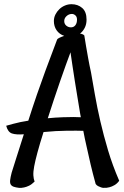

<svg xmlns="http://www.w3.org/2000/svg" viewBox="-20 -822 599 924"><path d="M369.1 -257.8 366.2 -272.5Q360.4 -308.6 353.5 -349.6Q346.7 -390.6 340.3 -430.7Q334 -470.7 328.6 -506.8Q323.2 -543 319.3 -570.3Q309.6 -544.9 296.9 -509.3Q284.2 -473.6 269.5 -431.6Q254.9 -389.6 239.7 -343.8Q224.6 -297.9 210 -252.9Q227.5 -254.9 245.1 -255.9Q262.7 -256.8 282.2 -257.8Q313.5 -258.8 334 -258.8Q354.5 -258.8 369.1 -257.8ZM396.5 -727.5Q396.5 -705.1 387.7 -688Q378.9 -670.9 365.2 -660.2Q379.9 -658.2 385.7 -651.4Q388.7 -630.9 394 -600.6Q399.4 -570.3 404.3 -542Q410.2 -508.8 418 -473.6Q426.8 -424.8 437 -365.2Q447.3 -305.7 462.9 -238.3Q478.5 -170.9 500 -98.6Q521.5 -26.4 553.7 47.9Q543.9 61.5 531.2 68.8Q518.6 76.2 506.8 79.1Q493.2 83 477.5 82Q471.7 82 464.8 79.1Q459 77.1 452.1 73.7Q445.3 70.3 440.4 63.5Q426.8 14.6 416 -31.2Q405.3 -77.1 397.5 -113.3Q387.7 -155.3 380.9 -192.4Q354.5 -193.4 302.2 -192.9Q250 -192.4 189.5 -186.5Q170.9 -127.9 160.2 -87.9Q149.4 -47.9 144.5 -21.5Q139.6 4.9 140.6 22Q141.6 39.1 146.5 51.8Q132.8 65.4 119.6 71.8Q106.4 78.1 95.7 80.1Q83 83 71.3 82Q55.7 80.1 45.9 76.7Q36.1 73.2 31.7 65.9Q27.3 58.6 28.8 44.9Q30.3 31.2 36.1 8.8Q42 -10.7 58.1 -61Q74.2 -111.3 94.7 -175.8Q57.6 -172.9 37.6 -179.7Q17.6 -186.5 9.8 -216.8Q25.4 -221.7 43.5 -226.1Q61.5 -230.5 78.1 -234.4Q96.7 -238.3 116.2 -241.2Q136.7 -305.7 158.2 -368.2Q179.7 -430.7 198.2 -480.5L254.9 -631.8Q257.8 -638.7 289.1 -649.4Q265.6 -657.2 252.4 -676.3Q239.3 -695.3 239.3 -720.7Q239.3 -737.3 246.6 -752Q253.9 -766.6 265.6 -777.8Q277.3 -789.1 292.5 -795.4Q307.6 -801.8 324.2 -801.8Q354.5 -801.8 375.5 -783.7Q396.5 -765.6 396.5 -727.5ZM350.6 -727.5Q350.6 -741.2 342.8 -748Q335 -754.9 326.2 -754.9Q311.5 -754.9 300.3 -744.6Q289.1 -734.4 289.1 -720.7Q289.1 -707 298.8 -698.7Q308.6 -690.4 321.3 -690.4Q335 -690.4 342.8 -700.7Q350.6 -710.9 350.6 -727.5Z"/></svg>

Font: BKP Parklife Display
Style: Regular
Weight: 400
Designer: Font Diner, Inc.; LA MECHKY PLUS GmbH
Foundry: Font Diner, Inc.; LA MECHKY PLUS GmbH
Version: Version 1.007